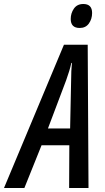

<svg xmlns="http://www.w3.org/2000/svg" viewBox="-84 -941 527 961"><path d="M-64 0 236 -717H355L359 0H262L263 -214H124L38 0ZM156 -298H267L272 -539Q272 -563 273 -584.5Q274 -606 276 -626H273Q269 -607 262.5 -585.5Q256 -564 247 -539ZM315 -801Q270 -801 270 -846Q270 -875 286 -898Q302 -921 333 -921Q377 -921 377 -876Q377 -846 361 -823.5Q345 -801 315 -801Z"/></svg>

Font: Noto Sans ExtraCondensed Medium
Style: Italic
Weight: 500
Width: 2
Italic angle: -12°
Designer: Monotype Design Team
Foundry: Monotype Imaging Inc.
Version: Version 2.013; ttfautohint (v1.8.4.7-5d5b)